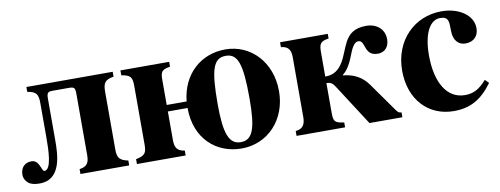

<svg xmlns="http://www.w3.org/2000/svg" viewBox="-48 -695 2426 931"><g transform="rotate(-10 1165.5 -229.5)"><path d="M104 -461V-437C148 -430 157 -416 157 -372V-204C157 -141 155 -45 120 -45C105 -45 106 -102 65 -102C35 -102 11 -83 11 -44C11 -30 18 -15 31 -4C44 7 63 11 87 11C195 11 197 -114 197 -184V-387C197 -416 203 -421 226 -421H305C333 -421 337 -416 337 -387V-84C337 -47 326 -29 289 -24V0H529V-24C488 -33 476 -45 476 -87V-372C476 -415 486 -430 529 -437V-461Z M759 -257V-376C759 -419 763 -430 807 -437V-461H567V-437C611 -430 620 -419 620 -376V-87C620 -45 612 -33 567 -24V0H807V-24C770 -29 759 -47 759 -84V-225H856C856 -71 959 14 1081 14C1210 14 1307 -88 1307 -229C1307 -371 1211 -473 1085 -473C963 -473 870 -388 857 -257ZM1082 -442C1141 -442 1160 -389 1160 -218C1160 -69 1140 -17 1082 -17C1024 -17 1003 -73 1003 -218C1003 -389 1021 -442 1082 -442Z M1588 -461H1353V-437C1387 -434 1401 -417 1401 -379V-84C1401 -45 1386 -27 1353 -24V0H1592V-24C1545 -31 1540 -37 1540 -84V-227C1563 -227 1571 -219 1585 -197L1712 0H1874V-24C1863 -24 1858 -27 1849 -39L1747 -183C1719 -223 1678 -245 1625 -250V-252C1649 -270 1664 -299 1674 -323C1685 -347 1699 -400 1727 -400C1765 -400 1740 -324 1811 -324C1850 -324 1867 -354 1867 -385C1867 -436 1829 -467 1777 -467C1719 -467 1692 -443 1673 -409C1641 -350 1630 -259 1540 -259V-376C1540 -419 1545 -432 1588 -438Z M2299 -109C2262 -67 2233 -53 2192 -53C2105 -53 2053 -137 2053 -273C2053 -382 2088 -442 2137 -442C2179 -442 2179 -419 2179 -372C2179 -324 2204 -299 2238 -299C2278 -299 2303 -324 2303 -363C2303 -427 2236 -473 2149 -473C2016 -473 1912 -371 1912 -222C1912 -79 2001 14 2126 14C2206 14 2262 -16 2317 -91Z"/></g></svg>

Font: XITS
Style: Bold
Weight: 700
Designer: MicroPress Inc., with final additions and corrections provided by Coen Hoffman, Elsevier (retired)
Version: Version 1.107